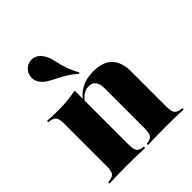

<svg xmlns="http://www.w3.org/2000/svg" viewBox="-190 -792 908 908"><g transform="rotate(-45 264.0 -338.0)"><path d="M137.9 -2.4Q112.9 -2.4 85.9 -2Q58.9 -1.6 16.9 0V-8.9L26.6 -9.7Q49.2 -12.9 57.3 -25Q65.3 -37.1 65.3 -66.1V-209.7H210.5V-66.1Q210.5 -36.3 218.5 -24.2Q226.6 -12.1 246.8 -9.7L254.8 -8.9V0Q213.7 -1.6 188.3 -2Q162.9 -2.4 137.9 -2.4ZM65.3 -209.7V-352.4Q65.3 -381.5 57.3 -393.5Q49.2 -405.6 25 -408.9L16.9 -409.7V-418.5Q41.1 -416.9 59.7 -416.5Q78.2 -416.1 96.8 -416.1Q126.6 -416.1 154 -419Q181.5 -421.8 210.5 -427.4V-418.5V-209.7ZM318.5 -209.7V-334.7Q318.5 -365.3 306.9 -380.2Q295.2 -395.2 271 -395.2Q245.2 -395.2 223 -374.6Q200.8 -354 182.3 -306.5L179 -309.7Q200.8 -374.2 240.7 -402Q280.6 -429.8 337.9 -429.8Q400.8 -429.8 432.3 -397.6Q463.7 -365.3 463.7 -302.4V-209.7ZM391.1 -2.4Q366.9 -2.4 340.7 -2Q314.5 -1.6 274.2 0V-8.9L281.5 -9.7Q302.4 -12.1 310.5 -24.2Q318.5 -36.3 318.5 -66.1V-209.7H463.7V-66.1Q463.7 -37.1 471.8 -25Q479.8 -12.9 502.4 -9.7L512.1 -8.9V0Q470.2 -1.6 443.5 -2Q416.9 -2.4 391.1 -2.4ZM282.3 -468.5Q253.2 -493.5 229.4 -507.3Q205.6 -521 186.3 -530.6Q166.9 -540.3 151.6 -549.6Q136.3 -558.9 124.2 -573.4Q107.3 -594.4 109.7 -619.8Q112.1 -645.2 132.3 -662.1Q153.2 -679 179.4 -674.6Q205.6 -670.2 221 -646.8Q235.5 -627.4 240.7 -603.6Q246 -579.8 254.8 -548Q263.7 -516.1 287.1 -472.6Z"/></g></svg>

Font: Playfair 144pt SemiCondensed Black
Style: Regular
Weight: 900
Width: 4
Designer: Claus Eggers Sørensen
Foundry: Claus Eggers Sørensen
Version: Version 2.203